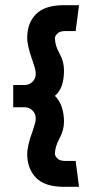

<svg xmlns="http://www.w3.org/2000/svg" viewBox="-20 -679 330 741"><path d="M192 -532Q192 -504 209.5 -473Q227 -442 227 -408Q227 -374 219 -350Q211 -326 192 -309Q210 -291 218.5 -265.5Q227 -240 227 -209Q227 -177 209.5 -144.5Q192 -112 192 -85Q192 -77 201.5 -67.5Q211 -58 230 -58H272L285 42H227Q153 42 119 7Q85 -28 85 -85Q85 -100 90.5 -124Q96 -148 105 -170Q109 -184 113.5 -197.5Q118 -211 118 -221Q118 -241 105 -253Q92 -265 76 -265H31V-351H76Q92 -351 105 -363Q118 -375 118 -395Q118 -405 113.5 -420Q109 -435 103 -453V-452Q96 -472 90.5 -494Q85 -516 85 -533Q85 -590 119 -624.5Q153 -659 227 -659H285L272 -559H230Q211 -559 201.5 -549.5Q192 -540 192 -532Z"/></svg>

Font: Palanquin
Style: Bold
Weight: 700
Designer: Pria Ravichandran
Version: Version 1.0.4